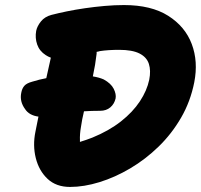

<svg xmlns="http://www.w3.org/2000/svg" viewBox="-20 -729 794 759"><path d="M257 10Q202 10 168 -22Q134 -54 121.5 -104Q109 -154 120 -208Q126 -239 132 -268Q95 -273 79 -298Q57 -328 64 -362Q67 -379 76 -389.5Q85 -400 107 -406Q136 -415 163 -420Q172 -460 181 -501Q170 -505 161 -511Q136 -527 127 -553Q118 -579 123 -607Q127 -626 142 -644.5Q157 -663 183 -670Q210 -677 244 -684Q278 -691 316 -696.5Q354 -702 393.5 -705.5Q433 -709 470 -709Q578 -709 645 -666.5Q712 -624 738 -555Q764 -486 748 -404Q733 -328 696 -264Q659 -200 607 -149.5Q555 -99 495 -63.5Q435 -28 373.5 -9Q312 10 257 10ZM347 -427Q372 -423 390 -415Q419 -399 429.5 -378Q440 -357 437 -340Q432 -318 416 -304.5Q400 -291 376 -291Q341 -291 312 -289Q304 -256 300 -227Q295 -199 296 -174Q296 -171 296 -168Q322 -176 345 -185Q411 -212 458 -249Q505 -286 533 -328.5Q561 -371 570 -414Q577 -450 568.5 -476.5Q560 -503 531.5 -517.5Q503 -532 451 -532Q408 -532 375 -527Q369 -525 362 -524Q362 -521 362 -517Q357 -473 347 -427Z"/></svg>

Font: Shantell Sans Light ExtraBold
Style: Italic
Weight: 800
Italic angle: -11°
Version: Version 1.008;[ac192a2d6]